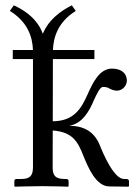

<svg xmlns="http://www.w3.org/2000/svg" viewBox="-20 -700 519 722"><path d="M178 -69 178.3 -209.3C253.4 -203.7 272.9 -167.2 294 -113C311 -72 340 0 390 1L463 2L465 0V-19C465 -26 458 -27 454 -27H446C409 -27 369 -119 354 -157C333 -206 294 -227 240 -227C291 -235 317 -285 333 -323C343 -345 356 -373 367 -373C375 -373 384 -372 390 -368C397 -364 409 -359 419 -359C440 -359 457 -377 457 -397C457 -422 439 -442 401 -442C353 -442 328 -387 308 -342C286 -293.1 258.1 -244.2 178.4 -244L178.9 -478H335V-512H179.1C180.8 -562.1 199.5 -618.2 265 -659L250 -680C176 -642 153 -601 141 -573C131 -601 106 -646 32 -680L17 -659C83.4 -618.2 102.2 -562.1 103.9 -512H28V-478H104V-72C104 -42 95 -27 61 -27H42C37 -27 34 -24 34 -19V0L36 2C36 2 104 0 140 0C179 0 236 2 236 2L238 0V-19C238 -24 234 -27 230 -27H222C189 -27 178 -40 178 -69Z"/></svg>

Font: Libertinus Math
Style: Regular
Weight: 400
Designer: Philipp H. Poll
Foundry: Khaled Hosny
Version: Version 6.2